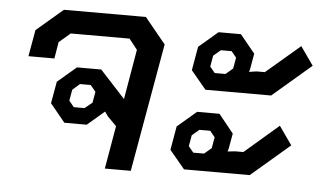

<svg xmlns="http://www.w3.org/2000/svg" viewBox="-44 -625 1161 693"><g transform="rotate(5 536.5 -279.0)"><path d="M534 -465 452 0H358L385 -156L353 -188L341 -205L279 -152H198L144 -218L158 -297L226 -355H314L405 -256L436 -437L406 -475H193L152 -440L142 -380H48L65 -476L161 -558H458ZM300 -273 281 -296H242L216 -273L209 -233L227 -211H266L293 -233Z M640 -381 655 -467 724 -526H805L859 -460L849 -403L846 -393L873 -397H903L1026 -502L1073 -435L933 -315H695ZM762 -378 788 -400 795 -440 777 -462H738L712 -440L705 -400L723 -378ZM588 -88 603 -174 672 -233H753L807 -166L797 -110L794 -100L821 -103H851L974 -209L1021 -142L881 -22H643ZM710 -85 736 -107 743 -147 725 -169H686L660 -147L653 -107L671 -85Z"/></g></svg>

Font: Chakra Petch Medium
Style: Italic
Weight: 500
Italic angle: -10°
Designer: Katatrad Aksorn Co.,Ltd.
Foundry: Cadson Demak Co.,Ltd.
Version: Version 1.000; ttfautohint (v1.6)